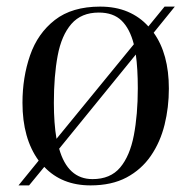

<svg xmlns="http://www.w3.org/2000/svg" viewBox="-20 -547 579 581"><path d="M36 14 97 -61Q48 -128 48 -236Q48 -313 71 -379.5Q94 -446 146 -486.5Q198 -527 283 -527Q330 -527 366.5 -511.5Q403 -496 429 -467L478 -527H509L445 -448Q491 -384 491 -279Q491 -222 478 -169.5Q465 -117 436.5 -75.5Q408 -34 363 -10Q318 14 254 14Q167 14 114 -42L68 14ZM151 -127 385 -413Q373 -460 348 -484.5Q323 -509 279 -509Q226 -509 196 -474.5Q166 -440 154.5 -378.5Q143 -317 143 -236Q143 -205 145 -177.5Q147 -150 151 -127ZM260 -5Q314 -5 343.5 -40Q373 -75 385 -137.5Q397 -200 397 -280Q397 -339 391 -382L159 -97Q185 -5 260 -5Z"/></svg>

Font: Literata 72pt
Style: Italic
Weight: 400
Italic angle: -2°
Designer: Latin by Veronika Burian and Jose Scaglione. Greek by Irene Vlachou. Cyrillic by Vera Evstafieva
Foundry: TypeTogether
Version: Version 3.002